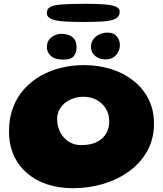

<svg xmlns="http://www.w3.org/2000/svg" viewBox="-20 -940 860 1013"><path d="M364 53Q292 53 230.5 33Q169 13 123.5 -25.8Q78 -64.5 52.8 -120Q27.5 -175.5 27.5 -246.5Q27.5 -315.5 48.2 -371.2Q69 -427 106.5 -469Q144 -511 193.8 -539.5Q243.5 -568 302 -582.2Q360.5 -596.5 423 -596.5Q499.5 -596.5 566.2 -575.5Q633 -554.5 684 -514.2Q735 -474 763.8 -417Q792.5 -360 792.5 -288Q792.5 -208.5 758 -145.2Q723.5 -82 663.2 -37.8Q603 6.5 526 29.8Q449 53 364 53ZM406.5 -174.5Q461 -174.5 493.8 -192.2Q526.5 -210 541.5 -238.5Q556.5 -267 556.5 -298Q556.5 -327.5 546 -351.8Q535.5 -376 517 -393.2Q498.5 -410.5 473.8 -420Q449 -429.5 420.5 -429.5Q393.5 -429.5 368.5 -421.2Q343.5 -413 324 -397.8Q304.5 -382.5 293 -360.8Q281.5 -339 281.5 -312.5Q281.5 -283.5 290.8 -258.5Q300 -233.5 316.8 -214.8Q333.5 -196 356.5 -185.2Q379.5 -174.5 406.5 -174.5ZM315 -625.5Q269 -625.5 248.2 -644.8Q227.5 -664 227.5 -690.5Q227.5 -726 252 -743.8Q276.5 -761.5 302.5 -761.5Q323 -761.5 341.8 -755.2Q360.5 -749 372.2 -733.5Q384 -718 384 -689.5Q384 -662.5 369.5 -644Q355 -625.5 315 -625.5ZM537.5 -626.5Q503.5 -626.5 481.8 -645.2Q460 -664 460 -692Q460 -725 485.2 -746.5Q510.5 -768 547 -768Q580 -768 596.2 -748Q612.5 -728 612.5 -702.5Q612.5 -671.5 592 -649Q571.5 -626.5 537.5 -626.5ZM418.5 -824Q361.5 -824 318.5 -826.8Q275.5 -829.5 251.2 -839.8Q227 -850 227 -871.5Q227 -891.5 242.8 -902Q258.5 -912.5 302.5 -916.2Q346.5 -920 431 -920Q491.5 -920 531.5 -916.8Q571.5 -913.5 591.5 -904.8Q611.5 -896 611.5 -879Q611.5 -853 590 -841.5Q568.5 -830 525.8 -827Q483 -824 418.5 -824Z"/></svg>

Font: Gluten Thin
Style: Bold
Weight: 700
Version: Version 1.300